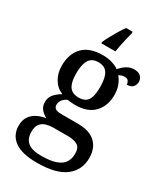

<svg xmlns="http://www.w3.org/2000/svg" viewBox="-243 -861 1027 1197"><g transform="rotate(30 271.0 -263.0)"><path d="M209 -616Q218 -637 232.5 -664Q247 -691 263.5 -718Q280 -745 295 -766H342V-753Q336 -731 330 -706Q324 -681 319 -655.5Q314 -630 310 -606H209ZM232 240Q125 240 72 202Q19 164 19 95Q19 57 36 31Q53 5 82 -10Q111 -25 146 -30Q125 -40 106 -60.5Q87 -81 87 -114Q87 -144 104.5 -166.5Q122 -189 157 -210Q114 -227 89.5 -268Q65 -309 65 -362Q65 -448 112.5 -497.5Q160 -547 257 -547Q293 -547 324.5 -537Q356 -527 372 -514Q383 -527 397.5 -539.5Q412 -552 430 -560Q448 -568 470 -568Q501 -568 516.5 -552.5Q532 -537 532 -515Q532 -494 519 -478Q506 -462 475 -462Q475 -475 467.5 -486.5Q460 -498 441 -498Q429 -498 419 -495Q409 -492 400 -486Q418 -465 429.5 -435.5Q441 -406 441 -364Q441 -290 395.5 -240.5Q350 -191 257 -191Q245 -191 229 -192.5Q213 -194 203 -196Q185 -187 171.5 -172Q158 -157 158 -135Q158 -118 170 -108.5Q182 -99 217 -99H332Q393 -99 430 -79.5Q467 -60 484.5 -26.5Q502 7 502 51Q502 138 436 189Q370 240 232 240ZM234 189Q303 189 342 174Q381 159 396.5 133Q412 107 412 72Q412 29 387.5 14Q363 -1 315 -1H213Q187 -1 162.5 6Q138 13 122.5 32Q107 51 107 90Q107 119 118.5 141.5Q130 164 157.5 176.5Q185 189 234 189ZM254 -242Q286 -242 304.5 -255Q323 -268 331 -295.5Q339 -323 339 -365Q339 -408 330.5 -437.5Q322 -467 303.5 -481Q285 -495 253 -495Q222 -495 203 -480.5Q184 -466 175.5 -436.5Q167 -407 167 -364Q167 -302 187.5 -272Q208 -242 254 -242Z"/></g></svg>

Font: ET Text
Style: Regular
Weight: 470
Designer: Monotype Design Team
Foundry: Monotype Imaging Inc.
Version: Version 2.009